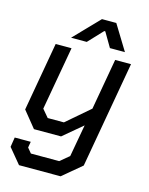

<svg xmlns="http://www.w3.org/2000/svg" viewBox="-134 -785 845 1088"><g transform="rotate(15 288.5 -241.5)"><path d="M551 -498 441 126 330 219H86L13 131L22 74H116L110 109L134 138H300L353 94L387 -95L274 0H115L38 -95L109 -498H202L136 -126L174 -81H269L405 -198L458 -498ZM326 -702H410L500 -555H412L362 -640H356L276 -555H184Z"/></g></svg>

Font: Chakra Petch Medium
Style: Italic
Weight: 500
Italic angle: -10°
Designer: Katatrad Aksorn Co.,Ltd.
Foundry: Cadson Demak Co.,Ltd.
Version: Version 1.000; ttfautohint (v1.6)